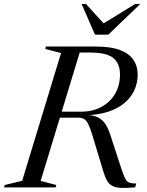

<svg xmlns="http://www.w3.org/2000/svg" viewBox="-54 -938 738 961"><path d="M351 -379Q409.5 -379 453.5 -402.8Q497.5 -426.5 522 -468.5Q546.5 -510.5 546.5 -565Q546.5 -620.5 512.8 -647.8Q479 -675 399.5 -675H272.5L282 -705H426.5Q501 -705 546.8 -687.5Q592.5 -670 613.8 -638.8Q635 -607.5 635 -566Q635 -508 605.2 -462.8Q575.5 -417.5 518 -390.8Q460.5 -364 377.5 -361V-362.5Q412.5 -362 435.2 -351Q458 -340 473 -317.8Q488 -295.5 499 -260.5L553.5 -93.5Q565 -59 573.2 -43.2Q581.5 -27.5 594 -23.5Q606.5 -19.5 628 -19.5L622.5 0Q578.5 3.5 551.2 2.2Q524 1 507.8 -7.8Q491.5 -16.5 481.2 -34.8Q471 -53 462 -83.5L408 -262.5Q396 -301.5 386.2 -319.8Q376.5 -338 364.8 -343.5Q353 -349 334.5 -349H173L182 -379ZM149.5 -32.5 228 -12 224.5 0H-34L-30.5 -12L57 -33L251.5 -672.5L172.5 -693L176 -705H354ZM648 -918 488 -764.5H421.5L354.5 -918H376.5L476.5 -808H443L622.5 -918Z"/></svg>

Font: Newsreader 60pt
Style: Italic
Weight: 400
Italic angle: -17°
Designer: Hugues Gentile
Foundry: Production Type
Version: Version 1.003